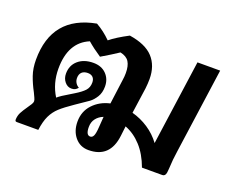

<svg xmlns="http://www.w3.org/2000/svg" viewBox="-98 -758 1155 938"><g transform="rotate(20 479.0 -288.5)"><path d="M905 -576 843 -134Q836 -89 834 -41Q833 -35 833 -30Q833 -25 832 -20Q829 0 814 0H708Q685 -63 648 -103.5Q611 -144 564 -162L558 -111Q544 9 432 9Q389 9 362 -23Q335 -55 335 -104Q335 -157 369 -193.5Q403 -230 456 -242L473 -370Q476 -388 476 -407Q476 -444 463 -465Q450 -486 417 -493Q381 -469 330 -439Q289 -466 258 -493Q159 -452 159 -315Q159 -239 197 -178Q214 -193 257 -218Q263 -221 275 -229Q308 -249 323 -265.5Q338 -282 338 -307Q338 -325 328.5 -334.5Q319 -344 302 -344Q282 -344 271 -333.5Q260 -323 260 -303Q260 -289 267 -278Q274 -267 285 -261Q277 -252 270 -248.5Q263 -245 251 -245Q231 -245 216.5 -262.5Q202 -280 202 -305Q202 -348 232 -374Q262 -400 311 -400Q353 -400 378 -374.5Q403 -349 403 -310Q403 -278 389 -255.5Q375 -233 358 -220.5Q341 -208 293 -176Q249 -146 226 -125Q203 -104 189 -75Q175 -46 169 0H58Q53 0 50.5 -2Q48 -4 48 -11Q49 -31 57 -46.5Q65 -62 83 -88Q90 -98 96 -107.5Q102 -117 102 -124Q102 -131 97 -141.5Q92 -152 86 -165Q66 -202 53.5 -238Q41 -274 41 -319Q41 -545 261 -586Q302 -563 338 -527Q371 -554 432 -586Q517 -573 556 -530.5Q595 -488 595 -419Q595 -396 592 -370L573 -236Q618 -224 657.5 -198Q697 -172 725 -134L787 -576ZM443 -114 447 -169Q424 -160 410 -142Q396 -124 396 -98Q396 -56 418 -56Q429 -56 435 -68.5Q441 -81 443 -114Z"/></g></svg>

Font: Krub SemiBold
Style: Italic
Weight: 600
Italic angle: -8°
Designer: Ekaluck Peanpanawate
Foundry: Cadson Demak Co.,Ltd.
Version: Version 1.000; ttfautohint (v1.6)